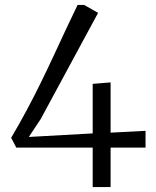

<svg xmlns="http://www.w3.org/2000/svg" viewBox="-20 -763 635 783"><path d="M358 0V-161H46.5L25.5 -201Q58 -256 87.8 -311.5Q117.5 -367 144.8 -422.5Q172 -478 197.5 -532.8Q223 -587.5 247.5 -640.2Q272 -693 296.5 -743H323L380 -710.5L146 -277.5L97.5 -204.5L358 -219V-421L431 -427V-222L573.5 -229.5V-161H431V0Z"/></svg>

Font: Merriweather 36pt Light
Style: Regular
Weight: 300
Designer: Eben Sorkin
Foundry: Eben Sorkin
Version: Version 2.100